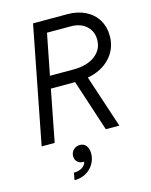

<svg xmlns="http://www.w3.org/2000/svg" viewBox="-136 -786 871 1110"><g transform="rotate(-15 300.0 -231.0)"><path d="M582 -516Q582 -439 532 -385Q482 -331 397 -315L501 0H420L319 -309H174L114 0H36L172 -700H378Q438 -700 484.5 -677Q531 -654 556.5 -612Q582 -570 582 -516ZM251 149H246Q224 149 210.5 136Q197 123 197 102Q197 80 212.5 64.5Q228 49 251 49Q275 49 288.5 66.5Q302 84 302 112Q302 128 300 136Q290 182 254.5 210Q219 238 169 238L177 195Q207 195 226.5 182.5Q246 170 251 149ZM506 -513Q506 -564 471 -595.5Q436 -627 378 -627H236L188 -382H330Q410 -382 458 -418Q506 -454 506 -513Z"/></g></svg>

Font: MedMera Sans
Style: Italic
Weight: 400
Italic angle: -11°
Designer: Kasper Nordkvist
Foundry: UNCUT.wtf
Version: Version 1.300